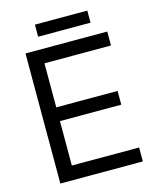

<svg xmlns="http://www.w3.org/2000/svg" viewBox="-123 -915 808 998"><g transform="rotate(-15 281.5 -416.0)"><path d="M444 -832H162V-767H444ZM76 -700V0H520V-75H158V-314H488V-388H158V-625H516V-700Z"/></g></svg>

Font: Space Text
Style: Regular
Weight: 400
Designer: Florian Karsten (Space Text), Colophon Foundry (Space Mono)
Foundry: Florian Karsten
Version: Version 1.003;PS 001.003;hotconv 1.0.88;makeotf.lib2.5.64775